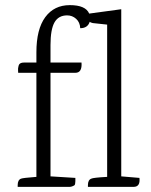

<svg xmlns="http://www.w3.org/2000/svg" viewBox="-20 -729 590 749"><path d="M274 -35Q274 -27 274 -22Q274 -17 273 -12Q272 -7 270 -6Q260 0 251 0H49V-7Q49 -27 62 -32Q69 -35 122 -39V-445H51Q51 -447 50.5 -453Q50 -459 50.5 -462Q51 -465 52 -470Q53 -475 55 -478Q60 -485 74 -485H122V-525Q122 -615 156.5 -662Q191 -709 252.5 -709Q314 -709 328 -676L453 -693V-41L524 -35Q528 0 501 0H323V-7Q323 -27 336 -32Q343 -36 398 -39V-633L342 -639Q333 -641 330 -644Q322 -619 293 -619Q292 -642 277 -655.5Q262 -669 242 -669Q208 -669 192.5 -641.5Q177 -614 177 -553V-485H298Q301 -445 274 -445H177V-41Z"/></svg>

Font: Karma Light
Style: Regular
Weight: 300
Designer: Joana Correia
Foundry: Indian Type Foundry
Version: Version 1.202;PS 1.0;hotconv 1.0.78;makeotf.lib2.5.61930; tt